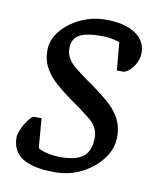

<svg xmlns="http://www.w3.org/2000/svg" viewBox="-65 -567 531 630"><g transform="rotate(10 200.0 -252.0)"><path d="M159 9Q86 9 51 -13.5Q16 -36 16 -82Q16 -91 21 -104Q26 -117 33.5 -129Q41 -141 48.5 -149.5Q56 -158 61 -158H86L94 -60Q105 -52 126.5 -47.5Q148 -43 169 -43Q222 -43 245.5 -62.5Q269 -82 269 -126Q269 -160 238 -185Q207 -210 169 -236Q144 -254 120 -274.5Q96 -295 81 -321Q66 -347 66 -381Q66 -416 90.5 -446Q115 -476 154.5 -494.5Q194 -513 239 -513Q301 -513 336.5 -489.5Q372 -466 372 -426Q372 -404 359 -383.5Q346 -363 327 -355H302L294 -447Q284 -452 267 -455Q250 -458 235 -458Q182 -458 159 -444.5Q136 -431 136 -400Q136 -367 165.5 -342.5Q195 -318 232 -293Q258 -274 283.5 -253Q309 -232 325 -204.5Q341 -177 341 -141Q341 -101 315.5 -67Q290 -33 249 -12Q208 9 159 9Z"/></g></svg>

Font: Faustina VF Beta
Style: Italic
Weight: 400
Italic angle: -8°
Designer: Alfonso Garcia
Foundry: Omnibus-Type
Version: Version 1.006